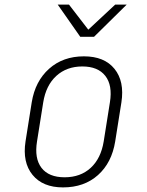

<svg xmlns="http://www.w3.org/2000/svg" viewBox="-20 -805 640 835"><path d="M254 10Q166 10 121.5 -44.5Q77 -99 91 -190L118 -360Q133 -452 193.5 -506Q254 -560 345 -560Q434 -560 478 -505.5Q522 -451 508 -360L481 -190Q466 -97 406 -43.5Q346 10 254 10ZM261 -34Q330 -34 374.5 -75Q419 -116 431 -190L458 -360Q470 -434 438 -475Q406 -516 338 -516Q270 -516 225 -475Q180 -434 168 -360L141 -190Q129 -116 160.5 -75Q192 -34 261 -34ZM329 -645 231 -785H280L364 -676L481 -785H531L389 -645Z"/></svg>

Font: JetBrains Mono NL Thin
Style: Italic
Weight: 100
Italic angle: -9°
Monospace: yes
Designer: Philipp Nurullin, Konstantin Bulenkov
Foundry: JetBrains
Version: Version 2.305; ttfautohint (v1.8.4.7-5d5b)